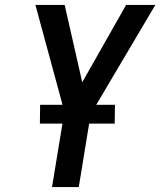

<svg xmlns="http://www.w3.org/2000/svg" viewBox="-20 -755 647 775"><path d="M190 0 240 -304 123 -735H241L312 -423L489 -735H607L346 -294L298 0ZM141 -256 142 -332H444L443 -256Z"/></svg>

Font: Iosevka SmBd Ex Obl
Style: Regular
Weight: 600
Width: 7
Italic angle: -9°
Monospace: yes
Designer: Belleve Invis
Foundry: Belleve Invis
Version: Version 32.5.0; ttfautohint (v1.8.4)